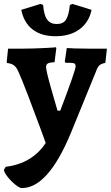

<svg xmlns="http://www.w3.org/2000/svg" viewBox="-41 -713 563 975"><path d="M-21 149 -12 134Q55 126 106.5 95Q158 64 191 13L169 -48Q138 -132 103 -224Q68 -316 51 -352Q41 -374 28 -382.5Q15 -391 -5 -393L-7 -398L0 -466H76Q123 -466 183 -469Q243 -472 243 -473L245 -468L236 -397Q210 -396 201.5 -390.5Q193 -385 193 -373Q193 -354 217.5 -267.5Q242 -181 251 -151H265Q343 -356 343 -376Q343 -386 337.5 -390Q332 -394 317 -394H292L288 -400L298 -469Q309 -468 340 -467Q371 -466 406 -466H502L494 -394Q472 -389 463 -380.5Q454 -372 446 -349L319 -38Q203 242 70 242Q58 242 36 224Q14 206 -3.5 183.5Q-21 161 -21 149ZM67 -663 164 -693 178 -688Q182 -636 198.5 -613.5Q215 -591 247 -591Q279 -591 293.5 -612Q308 -633 314 -688L327 -693L424 -663Q411 -600 363 -564.5Q315 -529 241 -529Q169 -529 124.5 -563.5Q80 -598 67 -663Z"/></svg>

Font: Alegreya ExtraBold
Style: Regular
Weight: 800
Designer: Juan Pablo del Peral
Foundry: Huerta Tipografica
Version: Version 2.007; ttfautohint (v1.6)